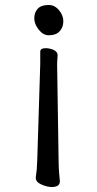

<svg xmlns="http://www.w3.org/2000/svg" viewBox="-20 -537 390 773"><path d="M176 -517Q200 -517 217.5 -496Q235 -475 235 -451.5Q235 -428 220.5 -411.5Q206 -395 176 -395Q154 -395 136 -417.5Q118 -440 118 -463.5Q118 -487 132 -502Q146 -517 176 -517ZM221 193Q221 206 211.5 211Q202 216 189 216Q170 216 147 206Q124 196 124 179V178L128 145Q129 129 130 107L142 -279V-329Q142 -343 164 -343Q178 -343 194 -337Q212 -329 212 -315V-314Q210 -290 210 -275L216 112Q216 133 218 159L221 191Z"/></svg>

Font: Moon Stars Kai
Style: Bold
Weight: 700
Designer: GuiWonder
Version: Version 1.101